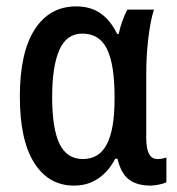

<svg xmlns="http://www.w3.org/2000/svg" viewBox="-20 -570 553 600"><path d="M211 10Q132 10 87 -61Q42 -132 42 -268Q42 -406 88.5 -478Q135 -550 218 -550Q263 -550 294 -528.5Q325 -507 346 -464H351Q355 -484 362.5 -504.5Q370 -525 378 -540H461Q450 -505 443.5 -450.5Q437 -396 437 -339V-138Q437 -73 472 -73Q487 -73 500 -78V-1Q495 3 478.5 6.5Q462 10 451 10Q408 10 383 -9Q358 -28 347 -74H340Q320 -35 287.5 -12.5Q255 10 211 10ZM239 -73Q290 -73 314 -119.5Q338 -166 338 -260V-268Q338 -368 314.5 -416.5Q291 -465 237 -465Q188 -465 165.5 -414Q143 -363 143 -267Q143 -168 166 -120.5Q189 -73 239 -73Z"/></svg>

Font: Avrile Sans Condensed Medium
Style: Regular
Weight: 500
Width: 3
Designer: Monotype Design Team
Foundry: Monotype Imaging Inc.
Version: Version 2.001;September 10, 2019;FontCreator 11.5.0.2425 64-